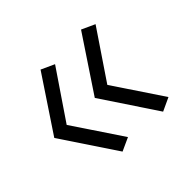

<svg xmlns="http://www.w3.org/2000/svg" viewBox="-123 -687 865 865"><g transform="rotate(-45 310.0 -254.0)"><path d="M281 -22 124.5 -256 281 -486.5 217.5 -515.5 43.5 -254 217.5 7ZM300 -252.5 474 9 537.5 -20.5 381.5 -254 537.5 -485 474 -514Z"/></g></svg>

Font: Monaspace Argon Light
Style: Regular
Weight: 300
Designer: Riley Cran & the Lettermatic Team
Foundry: Lettermatic
Version: Version 1.000 (Monaspace Argon)